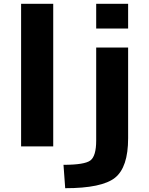

<svg xmlns="http://www.w3.org/2000/svg" viewBox="-20 -770 785 1010"><path d="M91 0V-750H260V0ZM486 -620V-750H654V-620ZM486 -31V-520H654V-43Q654 110 585 165Q516 220 323 220L314 97Q425 97 455.5 74Q486 51 486 -31Z"/></svg>

Font: M PLUS 1p ExtraBold
Style: Regular
Weight: 800
Version: Version 1.062